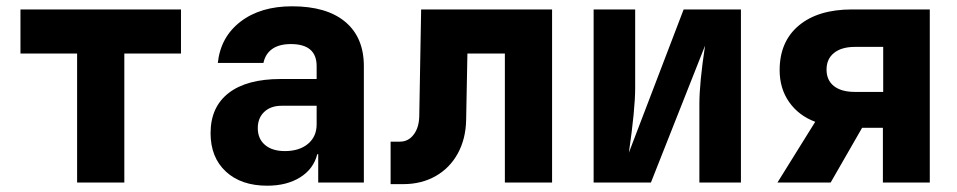

<svg xmlns="http://www.w3.org/2000/svg" viewBox="-20 -580 3040 610"><path d="M375 0H225V-410H45V-550H555V-410H375Z M1136 -370V0H991V-90H988Q976 -43 933.5 -16.5Q891 10 829 10Q746 10 697.5 -35Q649 -80 649 -157Q649 -240 706.5 -284.5Q764 -329 872 -329H986V-370Q986 -440 904 -440Q867 -440 845 -424.5Q823 -409 817 -380H672Q681 -463 744.5 -511.5Q808 -560 908 -560Q1018 -560 1077 -510.5Q1136 -461 1136 -370ZM986 -185V-244H875Q840 -244 819.5 -224.5Q799 -205 799 -173Q799 -139 822 -119.5Q845 -100 885 -100Q931 -100 958.5 -123Q986 -146 986 -185Z M1221 5V-130H1251Q1277 -130 1294 -152Q1311 -174 1312 -210L1318 -550H1734V0H1584V-410H1465L1461 -200Q1460 -139 1434.5 -92.5Q1409 -46 1364 -20.5Q1319 5 1261 5Z M1866 0V-550H1998V-300Q1998 -233 1978 -95L2152 -550H2334V0H2202V-250Q2202 -316 2220 -435L2048 0Z M2570 -193Q2517 -213 2487 -256Q2457 -299 2457 -357Q2457 -448 2518 -499Q2579 -550 2687 -550H2934V0H2785V-174H2719L2619 0H2450ZM2786 -288V-431H2696Q2654 -431 2630 -412Q2606 -393 2606 -359Q2606 -325 2629.5 -306.5Q2653 -288 2696 -288Z"/></svg>

Font: JetBrains Mono Extra Bold
Style: Regular
Weight: 800
Monospace: yes
Designer: Philipp Nurullin, Konstantin Bulenkov
Foundry: JetBrains
Version: 2.002